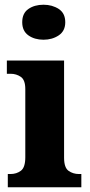

<svg xmlns="http://www.w3.org/2000/svg" viewBox="-20 -792 382 812"><path d="M164 -624Q201 -624 228.5 -642.5Q256 -661 256 -698Q256 -736 228.5 -754Q201 -772 164 -772Q126 -772 100 -754Q74 -736 74 -698Q74 -661 100 -642.5Q126 -624 164 -624ZM13 0H324V-56H314Q289 -56 270 -69.5Q251 -83 251 -125V-536H9V-480H25Q49 -480 68 -467Q87 -454 87 -415V-127Q87 -84 68.5 -70Q50 -56 24 -56H13Z"/></svg>

Font: Noto Serif SemiCondensed Extra
Style: Regular
Weight: 800
Width: 4
Designer: Monotype Design Team
Foundry: Monotype Imaging Inc.
Version: Version 1.002